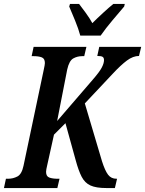

<svg xmlns="http://www.w3.org/2000/svg" viewBox="-38 -951 734 971"><path d="M-18 0 -8 -47H3Q28 -47 50 -58.5Q72 -70 81 -113L183 -597Q186 -612 187.5 -619.5Q189 -627 189 -632Q189 -655 173 -661Q157 -667 132 -667H122L132 -714H399L388 -667H378Q353 -667 332.5 -655.5Q312 -644 302 -600L251 -339L431 -548Q465 -587 476.5 -609Q488 -631 488 -647Q488 -659 481 -663.5Q474 -668 454 -668L464 -714H676L665 -668Q635 -668 604 -645Q573 -622 533 -579L391 -428L478 -135Q493 -88 508.5 -67.5Q524 -47 551 -47H554L543 0H500Q448 0 419.5 -13Q391 -26 375 -57Q359 -88 345 -140L293 -328L235 -270L200 -112Q198 -104 196.5 -95.5Q195 -87 195 -82Q195 -59 211.5 -53Q228 -47 253 -47H263L252 0ZM368 -771Q359 -805 341.5 -847.5Q324 -890 312 -918L316 -931H362Q376 -913 396 -885.5Q416 -858 429 -834Q453 -858 483.5 -886Q514 -914 535 -931H593L590 -918Q566 -890 531 -848.5Q496 -807 471 -771Z"/></svg>

Font: Noto Serif ExtraCondensed SemiBold
Style: Italic
Weight: 600
Width: 2
Italic angle: -12°
Designer: Monotype Design Team
Foundry: Monotype Imaging Inc.
Version: Version 2.013